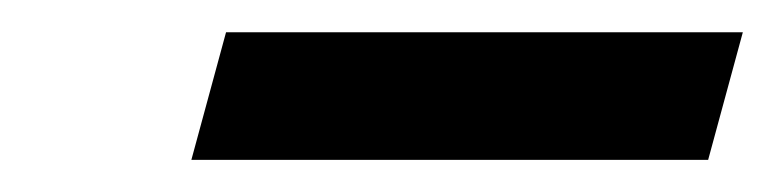

<svg xmlns="http://www.w3.org/2000/svg" viewBox="-20 -729 480 119"><path d="M440.4 -709H120.1L98.6 -629.9H418.9Z"/></svg>

Font: FreeUniversal
Style: BoldItalic
Weight: 700
Italic angle: -11°
Version: Version 1.001